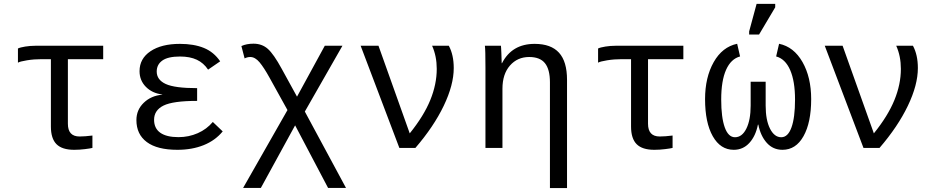

<svg xmlns="http://www.w3.org/2000/svg" viewBox="-20 -765 4841 993"><path d="M195.8 -459Q155.8 -459 119.6 -453.1Q83.5 -447.3 72.8 -440.9V-514.2Q84.5 -520 110.6 -524.2Q136.7 -528.3 162.1 -528.3H513.7V-459H331.1V-125Q331.1 -59.1 391.6 -59.1Q418.9 -59.1 458 -64V0Q446.8 2.9 418.9 6.3Q391.1 9.8 363.8 9.8Q301.3 9.8 272.2 -19.3Q243.2 -48.3 243.2 -110.8V-459Z M903.3 -55.7Q956.1 -55.7 1002.7 -76.2Q1049.3 -96.7 1080.6 -134.3L1131.8 -85.4Q1092.8 -38.1 1033 -14.2Q973.1 9.8 897.5 9.8Q793 9.8 739.3 -30.3Q685.5 -70.3 685.5 -144Q685.5 -196.8 723.4 -233.4Q761.2 -270 819.3 -275.4V-276.4Q767.1 -282.7 734.4 -315.9Q701.7 -349.1 701.7 -397Q701.7 -461.9 758.3 -500Q814.9 -538.1 910.6 -538.1Q982.9 -538.1 1034.4 -517.1Q1085.9 -496.1 1118.7 -447.8L1056.2 -404.8Q1033.2 -439.5 997.8 -456.1Q962.4 -472.7 911.1 -472.7Q848.6 -472.7 819.6 -451.9Q790.5 -431.2 790.5 -395Q790.5 -352.1 837.2 -330.6Q883.8 -309.1 999.5 -309.1V-243.2Q874.5 -243.2 825.7 -219Q776.9 -194.8 776.9 -145.5Q776.9 -101.1 809.1 -78.4Q841.3 -55.7 903.3 -55.7Z M1506.3 -116.7 1329.1 207H1237.3L1466.8 -195.8L1374 -363.3Q1345.2 -415.5 1322.3 -442.9Q1299.3 -470.2 1274.4 -470.2Q1259.3 -470.2 1245.1 -462.9L1228.5 -526.9Q1255.4 -539.1 1291 -539.1Q1335 -539.1 1365.2 -512.2Q1395.5 -485.4 1437 -409.2L1516.1 -265.1L1659.7 -528.3H1751L1556.6 -188L1769.5 207H1676.8Z M2326.7 -413.1Q2326.7 -325.7 2274.9 -217.8Q2223.1 -109.9 2128.4 0H2045.4L1845.2 -528.3H1937.5L2099.1 -75.2Q2171.9 -165.5 2205.3 -247.3Q2238.8 -329.1 2238.8 -408.7Q2238.8 -474.6 2214.8 -528.3H2301.3Q2326.7 -481 2326.7 -413.1Z M2824.2 207.5V-339.4Q2824.2 -405.8 2798.6 -438Q2772.9 -470.2 2716.8 -470.2Q2656.2 -470.2 2617.4 -426Q2578.6 -381.8 2578.6 -306.2V0H2490.7V-415.5Q2490.7 -507.8 2487.8 -528.3H2570.8Q2571.3 -525.9 2571.8 -515.1Q2572.3 -504.4 2573 -490.5Q2573.7 -476.6 2574.7 -438H2576.2Q2627.4 -538.1 2745.1 -538.1Q2829.6 -538.1 2871.1 -492.4Q2912.6 -446.8 2912.6 -352.1V207.5Z M3196.3 -459Q3156.2 -459 3120.1 -453.1Q3084 -447.3 3073.2 -440.9V-514.2Q3085 -520 3111.1 -524.2Q3137.2 -528.3 3162.6 -528.3H3514.2V-459H3331.5V-125Q3331.5 -59.1 3392.1 -59.1Q3419.4 -59.1 3458.5 -64V0Q3447.3 2.9 3419.4 6.3Q3391.6 9.8 3364.3 9.8Q3301.8 9.8 3272.7 -19.3Q3243.7 -48.3 3243.7 -110.8V-459Z M3939.9 -219.2Q3939.9 -144 3962.4 -99.6Q3984.9 -55.2 4020.5 -55.2Q4055.2 -55.2 4073.5 -106.2Q4091.8 -157.2 4091.8 -250Q4091.8 -344.7 4066.7 -402.6Q4041.5 -460.4 3994.1 -473.1L4009.3 -538.6Q4085.4 -522.9 4130.4 -444.1Q4175.3 -365.2 4175.3 -252.4Q4175.3 -131.3 4135.7 -60.8Q4096.2 9.8 4026.9 9.8Q3978 9.8 3945.8 -26.1Q3913.6 -62 3901.9 -120.6H3899.9Q3888.2 -61.5 3855.7 -25.9Q3823.2 9.8 3774.9 9.8Q3706.1 9.8 3666.3 -60.5Q3626.5 -130.9 3626.5 -252.4Q3626.5 -364.7 3671.1 -443.6Q3715.8 -522.5 3792.5 -538.6L3807.6 -473.1Q3760.3 -460.4 3735.1 -403.8Q3710 -347.2 3710 -250Q3710 -157.7 3728.3 -106.4Q3746.6 -55.2 3781.2 -55.2Q3817.9 -55.2 3840.1 -99.9Q3862.3 -144.5 3862.3 -219.2V-342.3H3939.9ZM3854.5 -586.4V-602.5L3893.1 -745.1H3989.3V-727.1L3905.8 -586.4Z M4727.1 -413.1Q4727.1 -325.7 4675.3 -217.8Q4623.5 -109.9 4528.8 0H4445.8L4245.6 -528.3H4337.9L4499.5 -75.2Q4572.3 -165.5 4605.7 -247.3Q4639.2 -329.1 4639.2 -408.7Q4639.2 -474.6 4615.2 -528.3H4701.7Q4727.1 -481 4727.1 -413.1Z"/></svg>

Font: Liberation Mono
Style: Regular
Weight: 400
Monospace: yes
Designer: Steve Matteson
Foundry: Ascender Corporation
Version: Version 2.1.5